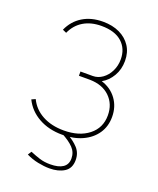

<svg xmlns="http://www.w3.org/2000/svg" viewBox="-131 -605 696 848"><g transform="rotate(20 217.5 -181.0)"><path d="M206 5Q143 5 95.5 -21.5Q48 -48 25 -95L43 -103Q63 -61 105.5 -38Q148 -15 206 -15Q278 -15 322.5 -50Q367 -85 367 -144Q367 -197 332.5 -230.5Q298 -264 239 -265H187V-285H245Q269 -285 290 -300Q311 -315 323.5 -340.5Q336 -366 336 -396Q336 -446 302.5 -476Q269 -506 206 -506Q157 -506 122 -485Q87 -464 69 -424L51 -432Q71 -477 111 -501.5Q151 -526 206 -526Q251 -526 284.5 -510Q318 -494 337 -465Q356 -436 356 -396Q356 -356 337.5 -324.5Q319 -293 290 -277Q335 -263 361 -227.5Q387 -192 387 -144Q387 -99 364 -65.5Q341 -32 300.5 -13.5Q260 5 206 5ZM204 164Q179 164 149.5 158Q120 152 94 139L105 122Q129 132 151 139Q173 146 201 146Q240 146 260.5 132Q281 118 281 90Q281 61 261.5 40.5Q242 20 204 0L224 -8Q260 12 280.5 34.5Q301 57 301 90Q301 129 273.5 146.5Q246 164 204 164Z"/></g></svg>

Font: Raleway Thin
Style: Regular
Weight: 100
Designer: Matt McInerney, Pablo Impallari, Rodrigo Fuenzalida
Foundry: Matt McInerney, Pablo Impallari, Rodrigo Fuenzalida
Version: Version 4.026